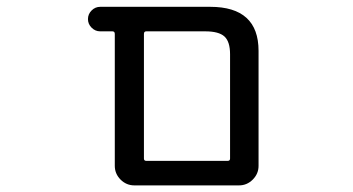

<svg xmlns="http://www.w3.org/2000/svg" viewBox="-20 -567 1040 566"><path d="M397.5 -20.5H376Q352.5 -20.5 335.4 -37.6Q318.4 -54.7 318.4 -78.1V-466.8Q318.4 -474.6 311.5 -474.6H275.4Q260.7 -474.6 250 -485.4Q239.3 -496.1 239.3 -510.7Q239.3 -525.4 250 -536.1Q260.7 -546.9 275.4 -546.9H599.6Q742.2 -546.9 742.2 -417V-78.1Q742.2 -54.7 725.1 -37.6Q708 -20.5 684.6 -20.5ZM658.2 -407.2Q658.2 -444.3 641.6 -459.5Q625 -474.6 585 -474.6H411.1Q404.3 -474.6 404.3 -466.8V-99.6Q404.3 -92.8 411.1 -92.8H651.4Q658.2 -92.8 658.2 -99.6Z"/></svg>

Font: Rounded Mgen+ 2m regular
Style: Regular
Weight: 400
Designer: [Source Han Sans]
Ryoko NISHIZUKA  (kana & ideographs); Paul D. Hunt (Latin, Greek & Cyrillic); Wenlong ZHANG  (bopomofo
Version: Version 1.059.20150602